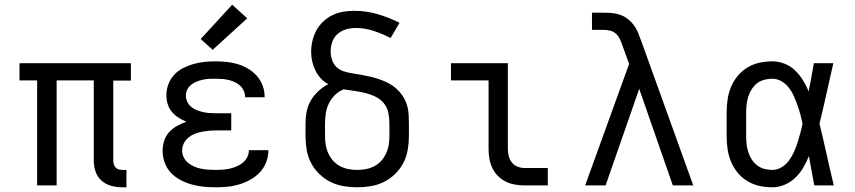

<svg xmlns="http://www.w3.org/2000/svg" viewBox="-20 -789 3640 817"><path d="M501 8Q477 8 454 2Q431 -4 413 -19.5Q395 -35 387 -58Q379 -81 379 -104V-447H221V0H138V-447H63V-520H537V-446H462V-104Q462 -97 464.5 -89Q467 -81 472.5 -75.5Q478 -70 485.5 -68Q493 -66 501 -66H518V8Z M897 8Q872 8 846.5 5.5Q821 3 796 -4Q771 -11 748 -23Q725 -35 707.5 -53.5Q690 -72 681 -96.5Q672 -121 672 -147Q672 -168 678.5 -189.5Q685 -211 700 -227Q715 -243 734 -253.5Q753 -264 773 -271Q756 -278 739.5 -288.5Q723 -299 711 -313.5Q699 -328 693.5 -346.5Q688 -365 688 -384Q688 -408 696.5 -430.5Q705 -453 721 -470.5Q737 -488 758.5 -499Q780 -510 803 -516.5Q826 -523 849.5 -525.5Q873 -528 897 -528Q921 -528 945 -525.5Q969 -523 992 -516Q1015 -509 1036 -496.5Q1057 -484 1073 -466Q1089 -448 1097.5 -425Q1106 -402 1106 -378Q1106 -377 1106 -376.5Q1106 -376 1106 -375H1023Q1023 -375 1023 -375.5Q1023 -376 1023 -376Q1023 -390 1017 -403Q1011 -416 1001 -425Q991 -434 978 -440Q965 -446 951.5 -449Q938 -452 924.5 -453Q911 -454 897 -454Q884 -454 870.5 -453.5Q857 -453 843.5 -450Q830 -447 817.5 -442Q805 -437 794 -428.5Q783 -420 777 -408Q771 -396 771 -382Q771 -368 777 -355.5Q783 -343 794 -334Q805 -325 818 -320Q831 -315 844.5 -312Q858 -309 872 -308Q886 -307 900 -307H964V-234H900Q884 -234 868.5 -232.5Q853 -231 837.5 -228Q822 -225 807.5 -219Q793 -213 781 -203Q769 -193 762 -178.5Q755 -164 755 -148Q755 -148 755 -148Q755 -148 755 -148Q755 -133 762 -119Q769 -105 781 -95.5Q793 -86 807 -80Q821 -74 836 -71Q851 -68 866.5 -67Q882 -66 897 -66Q913 -66 928 -67Q943 -68 958 -71.5Q973 -75 987 -81Q1001 -87 1013 -96.5Q1025 -106 1032 -120Q1039 -134 1039 -150Q1039 -150 1039 -150Q1039 -150 1039 -150H1122Q1122 -149 1122 -149Q1122 -149 1122 -148Q1122 -123 1112.5 -98.5Q1103 -74 1085.5 -55.5Q1068 -37 1045.5 -24.5Q1023 -12 998.5 -4.5Q974 3 948.5 5.5Q923 8 897 8ZM885 -577 834 -623 968 -769 1032 -711Z M1500 8Q1471 8 1441.5 3Q1412 -2 1386 -15Q1360 -28 1338.5 -49Q1317 -70 1303.5 -96Q1290 -122 1285 -151.5Q1280 -181 1280 -210V-263Q1280 -289 1285 -314.5Q1290 -340 1303 -362Q1316 -384 1335 -401.5Q1354 -419 1377 -431Q1359 -440 1345 -455.5Q1331 -471 1322 -489.5Q1313 -508 1308.5 -528Q1304 -548 1304 -569Q1304 -592 1309.5 -615.5Q1315 -639 1326.5 -660Q1338 -681 1355.5 -697.5Q1373 -714 1394.5 -724.5Q1416 -735 1440 -739Q1464 -743 1487 -743Q1538 -743 1586.5 -729Q1635 -715 1680 -692L1642 -627Q1608 -645 1570 -657.5Q1532 -670 1493 -670Q1472 -670 1452 -664Q1432 -658 1416.5 -644.5Q1401 -631 1394 -611Q1387 -591 1387 -570Q1387 -552 1393 -534Q1399 -516 1412 -503.5Q1425 -491 1442.5 -485.5Q1460 -480 1478.5 -477Q1497 -474 1515 -471Q1533 -468 1550.5 -464Q1568 -460 1585.5 -454.5Q1603 -449 1620 -441.5Q1637 -434 1652 -423.5Q1667 -413 1679 -399.5Q1691 -386 1700 -370Q1709 -354 1713.5 -336Q1718 -318 1719 -300Q1720 -282 1720 -263V-210Q1720 -181 1715 -151.5Q1710 -122 1696.5 -96Q1683 -70 1661.5 -49Q1640 -28 1614 -15Q1588 -2 1558.5 3Q1529 8 1500 8ZM1500 -66Q1519 -66 1537.5 -69.5Q1556 -73 1573 -82Q1590 -91 1602.5 -105Q1615 -119 1623 -136.5Q1631 -154 1634 -172.5Q1637 -191 1637 -210V-263Q1637 -286 1632.5 -309Q1628 -332 1613 -350Q1598 -368 1577 -378Q1556 -388 1533.5 -393.5Q1511 -399 1488.5 -402Q1466 -405 1443 -409Q1422 -401 1406 -385.5Q1390 -370 1380 -350Q1370 -330 1366.5 -308Q1363 -286 1363 -263V-210Q1363 -191 1366 -172.5Q1369 -154 1377 -136.5Q1385 -119 1397.5 -105Q1410 -91 1427 -82Q1444 -73 1462.5 -69.5Q1481 -66 1500 -66Z M2213 0Q2193 0 2172 -3.5Q2151 -7 2132.5 -16Q2114 -25 2099 -40Q2084 -55 2075 -74Q2066 -93 2062.5 -113.5Q2059 -134 2059 -155V-447H1899V-520H2141V-155Q2141 -139 2145 -124Q2149 -109 2158.5 -97Q2168 -85 2183 -79.5Q2198 -74 2213 -74H2311V0Z M2470 0 2657 -517 2629 -594Q2629 -594 2629 -594Q2629 -594 2629 -595Q2624 -609 2618 -622Q2612 -635 2601.5 -645Q2591 -655 2577 -658.5Q2563 -662 2548 -662H2499V-735H2548Q2566 -735 2584 -733.5Q2602 -732 2619 -726Q2636 -720 2650.5 -709Q2665 -698 2676 -683.5Q2687 -669 2694 -652.5Q2701 -636 2707 -619L2930 0H2843L2700 -411L2557 0Z M3266 8Q3238 8 3211 2Q3184 -4 3160 -18.5Q3136 -33 3118.5 -54.5Q3101 -76 3090.5 -101.5Q3080 -127 3076 -154.5Q3072 -182 3072 -210V-310Q3072 -338 3076 -365.5Q3080 -393 3090.5 -418.5Q3101 -444 3118.5 -465.5Q3136 -487 3160 -501.5Q3184 -516 3211 -522Q3238 -528 3266 -528Q3293 -528 3318.5 -518Q3344 -508 3363 -489.5Q3382 -471 3396.5 -448Q3411 -425 3421 -400Q3427 -430 3432.5 -460Q3438 -490 3443 -520H3526Q3511 -456 3497 -391.5Q3483 -327 3467 -263Q3483 -198 3497.5 -132Q3512 -66 3528 0H3445Q3439 -31 3433.5 -62Q3428 -93 3422 -125Q3412 -99 3398 -75.5Q3384 -52 3364.5 -33Q3345 -14 3319 -3Q3293 8 3266 8ZM3266 -66Q3287 -66 3305.5 -77Q3324 -88 3336.5 -105Q3349 -122 3358 -141.5Q3367 -161 3373.5 -181.5Q3380 -202 3385.5 -222.5Q3391 -243 3395 -263Q3391 -283 3385.5 -303Q3380 -323 3373 -342.5Q3366 -362 3357.5 -381Q3349 -400 3336 -416.5Q3323 -433 3305 -443.5Q3287 -454 3266 -454Q3249 -454 3232 -449.5Q3215 -445 3201.5 -434.5Q3188 -424 3178.5 -409Q3169 -394 3164 -378Q3159 -362 3157 -344.5Q3155 -327 3155 -310V-210Q3155 -193 3157 -175.5Q3159 -158 3164 -142Q3169 -126 3178.5 -111Q3188 -96 3201.5 -85.5Q3215 -75 3232 -70.5Q3249 -66 3266 -66Z"/></svg>

Font: Iosevka Meiseki Sans
Style: Regular
Weight: 400
Monospace: yes
Designer: Belleve Invis
Foundry: Belleve Invis
Version: Version 11.2.6; ttfautohint (v1.8.4)